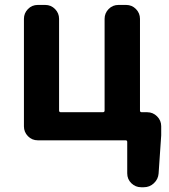

<svg xmlns="http://www.w3.org/2000/svg" viewBox="-20 -579 701 795"><path d="M559.6 -121.1Q559.6 -114.3 567.4 -114.3H589.8Q613.3 -114.3 630.4 -97.2Q647.5 -80.1 647.5 -56.6V-18.6L636.7 139.6Q634.8 163.1 617.2 179.7Q599.6 196.3 575.2 196.3H564.5Q541 196.3 523.9 179.7Q506.8 163.1 506.8 138.7V8.8Q506.8 2 500 2H136.7Q112.3 2 95.7 -15.1Q79.1 -32.2 79.1 -55.7V-501Q79.1 -524.4 95.7 -541.5Q112.3 -558.6 136.7 -558.6H167Q191.4 -558.6 208 -541.5Q224.6 -524.4 224.6 -501V-121.1Q224.6 -114.3 232.4 -114.3H405.3Q413.1 -114.3 413.1 -121.1V-501Q413.1 -524.4 429.7 -541.5Q446.3 -558.6 470.7 -558.6H502Q526.4 -558.6 543 -541.5Q559.6 -524.4 559.6 -501Z"/></svg>

Font: Gen Jyuu Gothic Bold
Style: Bold
Weight: 700
Designer: [Source Han Sans]
Ryoko NISHIZUKA  (kana & ideographs); Paul D. Hunt (Latin, Greek & Cyrillic); Wenlong ZHANG  (bopomofo
Version: Version 1.002.20150607